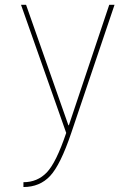

<svg xmlns="http://www.w3.org/2000/svg" viewBox="-20 -750 540 780"><path d="M249 -210 65.4 -730.5H85.9L257.8 -241.2H259.8L423.8 -730.5H445.3L269.5 -210Q225.6 -80.1 183.6 -35.2Q141.6 9.8 75.2 9.8V-9.8Q131.8 -9.8 169.9 -49.3Q208 -88.9 249 -210Z"/></svg>

Font: Mgen+ 1m thin
Style: Regular
Weight: 100
Designer: [Source Han Sans]
Ryoko NISHIZUKA  (kana & ideographs); Paul D. Hunt (Latin, Greek & Cyrillic); Wenlong ZHANG  (bopomofo
Version: Version 1.059.20150602